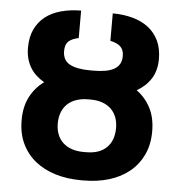

<svg xmlns="http://www.w3.org/2000/svg" viewBox="-52 -772 776 831"><g transform="rotate(5 335.5 -356.0)"><path d="M134.6 -398.8Q115.4 -409.8 100 -424Q84.5 -438.2 73.9 -456Q63.2 -473.7 57.5 -495Q51.8 -516.3 51.8 -541.5Q51.8 -587.7 67.6 -621.4Q83.5 -655.2 111.9 -677.4Q140.3 -699.6 180 -710.4Q219.8 -721.2 267 -721.6V-602.3Q252.5 -599.1 241.5 -594.5Q230.5 -589.8 223.2 -582.9Q215.9 -576 212.4 -565.9Q208.8 -555.8 208.8 -541.5Q208.5 -501.4 239 -484.4Q269.5 -467.3 328.5 -467.3H342.3Q370.4 -467.3 392.9 -471.1Q415.5 -474.8 431.1 -483.3Q446.7 -491.8 455.3 -506Q463.8 -520.2 463.8 -541.5Q463.8 -555.8 459.7 -565.9Q455.6 -576 448.2 -582.9Q440.7 -589.8 429.7 -594.5Q418.7 -599.1 404.5 -602.3V-721.6Q451.7 -721.2 491.3 -710.4Q530.9 -699.6 559.7 -677.4Q588.4 -655.2 604.6 -621.4Q620.7 -587.7 620.7 -541.5Q620.4 -491.1 598 -456.1Q575.6 -421.2 536.6 -399.1Q575.3 -371.1 597.1 -328.7Q619 -286.2 619 -227.6Q619 -169.7 598 -125.5Q577.1 -81.3 540.1 -51.1Q503.2 -21 452.2 -5.5Q401.3 9.9 341.6 9.9H331Q270.6 9.9 219.5 -5.5Q168.3 -21 131 -51Q93.8 -81 72.8 -125Q51.8 -169 51.8 -226.2Q51.5 -285.2 73.7 -328.1Q95.9 -371.1 134.6 -398.8ZM208.8 -226.2Q208.8 -199.9 217 -179Q225.1 -158 240.9 -143.3Q256.7 -128.6 279.5 -120.7Q302.2 -112.9 331 -112.9H341.6Q399.9 -112.9 430.8 -143.3Q461.6 -173.7 462 -227.6Q462 -253.9 454 -274.9Q446 -295.8 430.6 -310.7Q415.1 -325.6 392.8 -333.6Q370.4 -341.6 341.6 -341.6H331Q302.6 -341.6 279.8 -333.8Q257.1 -326 241.3 -311.3Q225.5 -296.5 217.2 -275Q208.8 -253.6 208.8 -226.2Z"/></g></svg>

Font: Cannonade
Style: Bold
Weight: 700
Designer: Rasmus Andersson
Foundry: rsms
Version: Version 3.012;git-f93a4a705